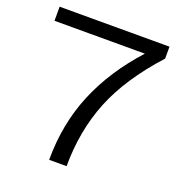

<svg xmlns="http://www.w3.org/2000/svg" viewBox="-130 -830 875 939"><g transform="rotate(20 307.0 -360.5)"><path d="M229 0Q229 -187.5 295.2 -346.2Q361.3 -504.9 491.2 -647.9H21V-721.2H592.8V-659.2Q444.8 -496.1 382.3 -339.8Q319.8 -183.6 319.8 0Z"/></g></svg>

Font: Lumene Sans Expanded
Style: Regular
Weight: 400
Width: 7
Designer: Deni Anggara
Version: Version 1.003;Glyphs 3.1.2 (3151)